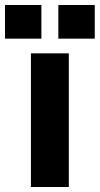

<svg xmlns="http://www.w3.org/2000/svg" viewBox="-49 -750 400 770"><path d="M75 -536V0H227V-536ZM185 -730V-595H331V-730ZM-29 -730V-595H117V-730Z"/></svg>

Font: Mission
Style: Bold
Weight: 700
Version: Version 1.000;FEAKit 1.0